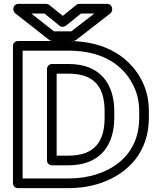

<svg xmlns="http://www.w3.org/2000/svg" viewBox="-20 -948 829 993"><path d="M97 -25V-686H335C517 -686 624 -606 673 -499C691 -461 700 -419 700 -371V-339C700 -189 615 -92 484 -48C439 -33 389 -25 334 -25ZM47 0C47 11 57 25 72 25H334C394 25 449 16 500 -1C647 -51 750 -166 750 -339V-371C750 -425 740 -475 719 -520C661 -645 533 -736 335 -736H72C61 -736 47 -726 47 -711ZM571 -372C571 -513 500 -617 335 -617H248C233 -617 223 -603 223 -592V-118C223 -103 237 -93 248 -93H334C499 -93 571 -198 571 -339ZM521 -372V-339C521 -217 470 -143 334 -143H273V-567H335C471 -567 521 -495 521 -372ZM321 -815 399 -878H468L349 -786H259L142 -878H210L289 -814C298 -807 312 -808 321 -815ZM305 -866 234 -923C230 -926 224 -928 218 -928H74C63 -928 49 -918 49 -903V-899C49 -893 53 -884 59 -879L235 -741C239 -738 245 -736 251 -736H358C363 -736 369 -738 373 -741L550 -878C555 -882 560 -890 560 -898V-903C560 -914 550 -928 535 -928H390C385 -928 378 -926 374 -922Z"/></svg>

Font: Asimov
Style: XWidOu
Weight: 500
Designer: Google
Version: Version 2.000980; 2014